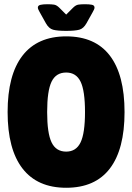

<svg xmlns="http://www.w3.org/2000/svg" viewBox="-20 -880 624 908"><path d="M293 8Q157 8 86.5 -83Q16 -174 16 -350Q16 -526 86.5 -617Q157 -708 293 -708Q430 -708 499.5 -617Q569 -526 569 -350Q569 -174 499.5 -83Q430 8 293 8ZM293 -163Q340 -163 361 -206.5Q382 -250 382 -350Q382 -451 361 -494Q340 -537 293 -537Q245 -537 224 -494Q203 -451 203 -350Q203 -250 224 -206.5Q245 -163 293 -163ZM382 -860Q402 -860 414.5 -857.5Q427 -855 427 -844Q427 -840 424.5 -834.5Q422 -829 418 -822L389 -770Q375 -745 355 -739.5Q335 -734 293 -734Q251 -734 231 -739.5Q211 -745 197 -770L168 -822Q164 -829 161.5 -834.5Q159 -840 159 -844Q159 -854 171 -857Q183 -860 204 -860Q224 -860 236 -858Q248 -856 261 -843L293 -811L325 -843Q338 -856 350 -858Q362 -860 382 -860Z"/></svg>

Font: Asap Condensed Black
Style: Regular
Weight: 900
Width: 3
Designer: Pablo Cosgaya
Foundry: Omnibus-Type
Version: Version 3.001; ttfautohint (v1.8.4.7-5d5b)